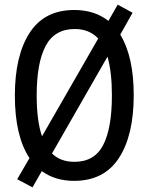

<svg xmlns="http://www.w3.org/2000/svg" viewBox="-20 -769 640 827"><path d="M556 -359Q556 -186 492 -88Q428 10 299 10Q218 10 160 -32L120 38L54 3L107 -88Q44 -183 44 -357Q44 -529 107.5 -627.5Q171 -726 300 -726Q387 -726 447 -679L487 -749L551 -714L498 -620Q556 -525 556 -359ZM161 -182 403 -603Q365 -644 302 -644Q215 -644 176.5 -571Q138 -498 138 -358Q138 -248 161 -182ZM462 -358Q462 -459 443 -525L204 -108Q240 -72 301 -72Q387 -72 424.5 -144.5Q462 -217 462 -358Z"/></svg>

Font: Noto Sans Mono UI
Style: Regular
Weight: 400
Monospace: yes
Designer: Monotype Design team
Foundry: Monotype Imaging Inc.
Version: Version 1.000